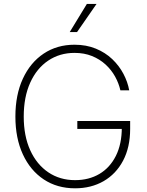

<svg xmlns="http://www.w3.org/2000/svg" viewBox="-20 -970 764 999"><path d="M370.6 9.8Q277.3 9.8 207.5 -36.6Q137.7 -83 98.9 -167Q60.1 -251 60.1 -363.3Q60.1 -476.6 98.9 -560.5Q137.7 -644.5 207 -690.9Q276.4 -737.3 367.7 -737.3Q429.2 -737.3 478.5 -717Q527.8 -696.8 564 -662.4Q600.1 -627.9 622.3 -585.7Q644.5 -543.5 652.3 -500H606.4Q598.1 -536.6 578.9 -571.5Q559.6 -606.4 529.3 -634.3Q499 -662.1 458.5 -678.5Q418 -694.8 367.7 -694.8Q290.5 -694.8 230.7 -654.5Q170.9 -614.3 137.2 -539.8Q103.5 -465.3 103.5 -363.3Q103.5 -262.7 137.2 -188.5Q170.9 -114.3 231.2 -73.5Q291.5 -32.7 370.6 -32.7Q442.4 -32.7 497.1 -64.9Q551.8 -97.2 582.8 -158.7Q613.8 -220.2 613.8 -307.1L629.4 -299.3H382.3V-340.3H657.2V-299.3Q657.2 -203.6 620.4 -134Q583.5 -64.5 518.8 -27.3Q454.1 9.8 370.6 9.8ZM342.8 -803.2 432.1 -949.7H482.4L380.9 -803.2Z"/></svg>

Font: Inter Tight ExtraLight
Style: Regular
Weight: 250
Designer: Rasmus Andersson
Foundry: rsms
Version: Version 3.004